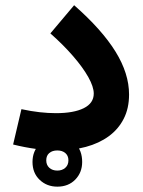

<svg xmlns="http://www.w3.org/2000/svg" viewBox="-20 -566 541 726"><path d="M196.8 2.9Q215.4 2.9 227.1 12.8Q238.7 22.8 238.7 40.2Q238.7 58 226.9 68.5Q215.1 79 196.8 79Q178.2 79 166.5 68.5Q154.9 58 154.9 40.2Q154.9 22.5 166.3 12.7Q177.8 2.9 196.8 2.9ZM196.8 -48.8Q157.4 -48.8 130.1 -21.7Q102.9 5.3 102.9 46.5Q102.9 88.2 130 114Q157.1 139.8 196.8 139.8Q238.6 139.8 264.7 113Q290.7 86.2 290.7 46.5Q290.7 3.3 265.2 -22.7Q239.6 -48.8 196.8 -48.8ZM468 -208.7Q468 -288.1 416.6 -371.1Q365.2 -454.1 260.3 -546.3L170.5 -439.7Q219.2 -396.7 256.3 -353.9Q293.3 -311.2 313.9 -274.5Q334.5 -237.7 334.5 -212.3Q334.5 -175.7 296.6 -156.9Q258.8 -138.1 191.4 -138.1Q162.2 -138.1 130 -141.7Q97.8 -145.3 61 -153.2L29.6 -19.6Q73.8 -8.6 115.8 -2.9Q157.7 2.9 195.6 2.9Q254.9 2.9 304.7 -10.6Q354.5 -24 391.1 -50.7Q427.7 -77.4 447.8 -116.9Q468 -156.3 468 -208.7Z"/></svg>

Font: Estedad VF
Style: Regular
Weight: 100
Designer: Amin Abedi
Version: Version 7.3